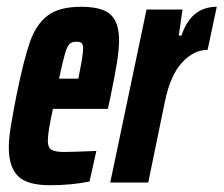

<svg xmlns="http://www.w3.org/2000/svg" viewBox="-20 -538 659 566"><path d="M6 -103Q6 -129 11.5 -163Q17 -197 28 -254Q50 -363 68.5 -415Q87 -467 121 -492.5Q155 -518 219 -518Q281 -518 306 -495Q331 -472 331 -420Q331 -393 325 -355Q319 -317 306 -254L298 -217H136Q129 -185 125 -161Q121 -137 121 -122Q121 -103 132 -96.5Q143 -90 168 -90Q189 -90 264 -93L244 -3Q191 8 127 8Q60 8 33 -19Q6 -46 6 -103ZM211 -306 214 -322Q225 -377 225 -395Q225 -407 220.5 -411Q216 -415 205 -415Q192 -415 185 -408.5Q178 -402 171.5 -379.5Q165 -357 154 -306Z M412 -510H518L507 -433H515Q543 -518 619 -518L592 -391Q551 -391 516.5 -353.5Q482 -316 466 -238L417 0H305Z"/></svg>

Font: Saira Ultra Condensed ExtraBold
Style: Italic
Weight: 800
Width: 1
Italic angle: -12°
Designer: Hector Gatti with collaboration of the Omnibus-Type team
Foundry: Omnibus-Type
Version: Version 1.001; ttfautohint (v1.8)